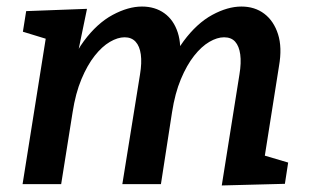

<svg xmlns="http://www.w3.org/2000/svg" viewBox="-20 -563 945 587"><path d="M658 4 712 -335Q718 -371 714.5 -396.5Q711 -422 699 -435.5Q687 -449 665 -449Q644 -449 620 -435Q596 -421 573.5 -392.5Q551 -364 533 -321Q515 -278 506 -220L472 0H354L408 -335Q414 -371 410.5 -396.5Q407 -422 394.5 -435.5Q382 -449 361 -449Q340 -449 316 -435Q292 -421 269.5 -392.5Q247 -364 229 -321Q211 -278 202 -220L167 0H49L123 -465L171 -429L50 -466L60 -529L246 -536L209 -357L173 -294Q196 -383 236.5 -437.5Q277 -492 324.5 -517.5Q372 -543 414 -543Q454 -543 482.5 -522.5Q511 -502 523.5 -463.5Q536 -425 528 -371L522 -335L478 -294Q501 -383 541.5 -437.5Q582 -492 629 -517.5Q676 -543 718 -543Q759 -543 788 -521Q817 -499 830 -458.5Q843 -418 833 -361L786 -64L736 -103L861 -66L851 -1Z"/></svg>

Font: Bitter Thin SemiBold
Style: Italic
Weight: 600
Italic angle: -9°
Version: Version 2.002